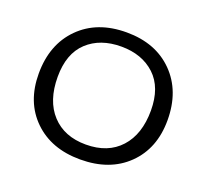

<svg xmlns="http://www.w3.org/2000/svg" viewBox="-122 -855 1098 1016"><g transform="rotate(20 426.5 -347.0)"><path d="M63 -341.8Q63 -505.9 162.1 -605.5Q261.2 -705.1 426.8 -705.1Q590.8 -705.1 689.5 -605.5Q788.1 -505.9 788.1 -341.8Q788.1 -182.6 689 -85.7Q589.8 11.2 423.8 11.2Q260.7 11.2 161.9 -85.2Q63 -181.6 63 -341.8ZM163.1 -359.9Q163.1 -225.1 233.2 -149.2Q303.2 -73.2 424.8 -73.2Q548.8 -73.2 618.4 -149.7Q688 -226.1 688 -359.9Q688 -489.7 615.5 -557.4Q543 -625 425.8 -625Q307.6 -625 235.4 -557.9Q163.1 -490.7 163.1 -359.9Z"/></g></svg>

Font: CMU Concrete
Style: Bold
Weight: 700
Version: Version 0.7.0